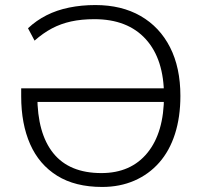

<svg xmlns="http://www.w3.org/2000/svg" viewBox="-20 -733 799 761"><path d="M385 8Q278 8 206.5 -36.5Q135 -81 99.5 -161.5Q64 -242 64 -351V-383H640V-329H111L128 -353Q128 -204 191.5 -125.5Q255 -47 382 -47Q499 -47 564.5 -127.5Q630 -208 630 -353Q630 -498 558 -577.5Q486 -657 354 -657Q303 -657 262 -648Q221 -639 186 -620.5Q151 -602 117 -572L91 -621Q124 -652 164.5 -672.5Q205 -693 254 -703Q303 -713 358 -713Q462 -713 537.5 -669.5Q613 -626 654 -545.5Q695 -465 695 -353Q695 -269 673.5 -202Q652 -135 611 -88.5Q570 -42 512.5 -17Q455 8 385 8Z"/></svg>

Font: Nunito Sans 12pt ExtraLight 12pt Light
Style: Regular
Weight: 300
Version: Version 3.101;gftools[0.9.27]